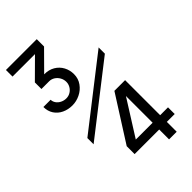

<svg xmlns="http://www.w3.org/2000/svg" viewBox="-309 -954 1218 1218"><g transform="rotate(-45 300.0 -344.5)"><path d="M157 -467Q177.5 -467 194.5 -477.5Q211.5 -488 221.2 -505Q231 -522 231 -541.5Q231 -562 221 -580.2Q211 -598.5 193.8 -609.8Q176.5 -621 156 -621H87V-680L214.5 -806.5H13V-865.5H289.5V-800L165 -674.5Q206 -675 236.8 -656.8Q267.5 -638.5 283.8 -608Q300 -577.5 300 -541.5Q300 -502 278.2 -471.5Q256.5 -441 222.5 -424.5Q188.5 -408 153 -408Q114.5 -408 83 -423Q51.5 -438 33.2 -466Q15 -494 15 -531.5H80Q80 -514.5 90.5 -499.5Q101 -484.5 118.8 -475.8Q136.5 -467 157 -467ZM433.5 89H213V18L406 -285.5H502V29H572.5V89H502V177.5H433.5ZM434.5 29V-210.5L283.5 29ZM530 -551V-495L73 -139V-195Z"/></g></svg>

Font: JuliaMono Light
Style: Regular
Weight: 300
Monospace: yes
Designer: cormullion
Foundry: corm
Version: Version 0.054; ttfautohint (v1.8.4)